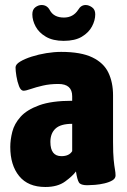

<svg xmlns="http://www.w3.org/2000/svg" viewBox="-20 -738 505 766"><path d="M161 8Q92 8 56.5 -35.5Q21 -79 21 -152Q21 -180 29 -212Q37 -244 62 -272Q87 -300 136.5 -318Q186 -336 268 -336V-354Q268 -403 213 -403Q179 -403 151 -396.5Q123 -390 103 -383Q83 -376 74 -376Q63 -376 56 -394Q49 -412 45.5 -434Q42 -456 42 -469Q42 -481 60 -492Q78 -503 106 -512Q134 -521 165 -526Q196 -531 224 -531Q303 -531 348.5 -509Q394 -487 412.5 -448Q431 -409 431 -358V-172Q431 -126 433.5 -101Q436 -76 438.5 -62.5Q441 -49 441 -38Q441 -26 428.5 -18.5Q416 -11 397 -6.5Q378 -2 359 -0.5Q340 1 328 1Q302 1 295 -10Q288 -21 283 -54Q270 -36 240 -14Q210 8 161 8ZM225 -115Q256 -115 268 -135V-244Q222 -244 201.5 -225Q181 -206 181 -172Q181 -115 225 -115ZM234 -575Q191 -575 163 -591.5Q135 -608 122 -632.5Q109 -657 109 -681Q109 -700 121 -709Q133 -718 146 -718Q168 -718 179 -697Q195 -668 235 -668Q272 -668 292 -699Q303 -718 322 -718Q334 -718 347 -709Q360 -700 360 -681Q360 -657 347 -632.5Q334 -608 306.5 -591.5Q279 -575 234 -575Z"/></svg>

Font: Asap Condensed ExtraBold
Style: Regular
Weight: 800
Width: 3
Designer: Pablo Cosgaya
Foundry: Omnibus-Type
Version: Version 3.001; ttfautohint (v1.8.4.7-5d5b)